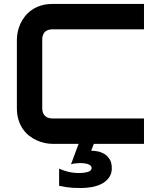

<svg xmlns="http://www.w3.org/2000/svg" viewBox="-20 -720 787 961"><path d="M700.7 0H449.7L436.5 34.2Q450.7 34.2 468.5 37.6Q486.3 41 502.2 50.5Q518.1 60.1 528.8 77.1Q539.6 94.2 539.6 122.1Q539.6 149.9 525.6 168.9Q511.7 188 489.5 199.7Q467.3 211.4 439.7 216.3Q412.1 221.2 384.8 221.2Q359.9 221.2 343.3 220Q326.7 218.8 314.9 217Q303.2 215.3 294.2 213.4Q285.2 211.4 275.9 210V124Q295.4 133.3 321 139.6Q346.7 146 373.5 146Q401.4 146 419.9 140.4Q438.5 134.8 438.5 121.1Q438.5 113.3 432.6 108.4Q426.8 103.5 418 100.8Q409.2 98.1 399.4 97.2Q389.6 96.2 381.8 96.2Q370.6 96.2 357.9 97.7Q345.2 99.1 335.4 102.1L373.5 0H242.7Q225.1 0 204.8 -4.2Q184.6 -8.3 164.8 -17.1Q145 -25.9 127 -39.8Q108.9 -53.7 95 -73.5Q81.1 -93.3 72.8 -119.4Q64.5 -145.5 64.5 -178.2V-522Q64.5 -539.6 68.6 -559.8Q72.8 -580.1 81.5 -599.9Q90.3 -619.6 104.5 -637.7Q118.7 -655.8 138.4 -669.7Q158.2 -683.6 184.1 -691.9Q210 -700.2 242.7 -700.2H700.7V-573.2H242.7Q217.8 -573.2 204.6 -560.1Q191.4 -546.9 191.4 -521V-178.2Q191.4 -153.8 204.8 -140.4Q218.3 -127 242.7 -127H700.7Z"/></svg>

Font: Audiowide
Style: Regular
Weight: 400
Designer: Astigmatic (AOETI)
Foundry: Astigmatic (AOETI)
Version: Version 1.002